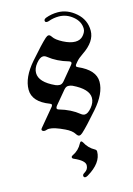

<svg xmlns="http://www.w3.org/2000/svg" viewBox="-127 -689 678 976"><g transform="rotate(-15 212.5 -201.0)"><path d="M33.2 0ZM164.1 97.7Q197.8 81.5 214.4 48.8Q218.3 41 222.7 41Q227.1 41 231.4 48.3Q248.5 81.5 280.3 98.6Q288.6 103 288.6 111.3Q288.6 171.4 210.4 217.8Q202.6 222.2 197.8 222.2Q188 222.2 188 211.9Q188 205.1 199.2 198.7Q219.2 187 219.2 164.6Q219.2 140.1 164.1 116.2Q156.2 112.8 156.2 106.9Q156.2 101.1 164.1 97.7ZM185.5 -514.2Q195.3 -522.9 202.6 -522.9Q210 -522.9 217.8 -510.7Q229.5 -492.7 264.6 -474.6Q299.8 -456.5 326.7 -456.5Q353.5 -456.5 368.9 -474.6Q384.3 -492.7 384.3 -508.8Q384.3 -546.9 351.1 -574.5Q317.9 -602.1 277.3 -602.1Q249 -602.1 223.6 -592.8Q218.8 -590.8 212.9 -590.8Q202.6 -590.8 202.6 -600.1Q202.6 -607.9 214.4 -612.8Q244.6 -624 277.3 -624Q328.6 -624 372.3 -585.9Q416 -547.9 416 -490.7Q416 -433.6 346.7 -387.2Q321.8 -370.6 310.1 -356.4L300.8 -345.2Q296.9 -340.3 296.9 -335.9Q296.9 -331.5 304.7 -328.1Q392.1 -290 392.1 -228.3Q392.1 -166.5 329.6 -95Q267.1 -23.4 239.7 1Q230 9.8 222.4 9.8Q214.8 9.8 207 -2.4Q194.8 -22.5 161.6 -38.1Q108.9 -63.5 82 -63.5Q74.7 -63.5 68.8 -61.3Q63 -59.1 57.4 -59.1Q51.8 -59.1 47.9 -62Q43.9 -64.9 43.9 -68.4Q43.9 -71.8 47.9 -76.7L124 -168Q127.9 -172.9 127.9 -177.5Q127.9 -182.1 120.1 -185.1Q33.2 -217.8 33.2 -282Q33.2 -346.2 95.7 -418Q158.2 -489.7 185.5 -514.2ZM91.8 -354Q91.8 -305.7 170.9 -269.5Q181.6 -264.6 193.4 -264.6Q205.1 -264.6 215.8 -277.3L272.5 -345.7Q279.3 -353 279.3 -358.9Q279.3 -364.7 268.6 -368.2Q209 -385.3 167 -418.9Q157.2 -426.8 147.5 -426.8Q131.3 -426.8 111.6 -402.8Q91.8 -378.9 91.8 -354ZM156.7 -145Q216.3 -127.9 257.8 -94.2Q267.6 -86.4 277.3 -86.4Q293.5 -86.4 313.5 -110.4Q333.5 -134.3 333.5 -159.2Q333.5 -205.6 254.4 -243.7Q243.7 -248.5 231.9 -248.5Q220.2 -248.5 209.5 -235.8L152.3 -167.5Q146 -160.2 146 -154.1Q146 -147.9 156.7 -145Z"/></g></svg>

Font: UnifrakturMaguntia
Style: Book
Weight: 400
Designer: j. 'mach' wust, Gerrit Ansmann, Georg Duffner, based on a font by Peter Wiegel, original typeface by Carl Albert Fahrenw
Version: Version 2017-03-19